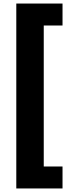

<svg xmlns="http://www.w3.org/2000/svg" viewBox="-20 -886 409 1084"><path d="M72 178H333V54H227V-742H333V-866H72Z"/></svg>

Font: Noto Sans Malayalam UI Black
Style: Regular
Weight: 900
Designer: Jelle Bosma - Monotype Design Team
Foundry: Monotype Imaging Inc.
Version: Version 2.104